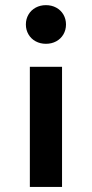

<svg xmlns="http://www.w3.org/2000/svg" viewBox="-20 -534 362 757"><path d="M224.6 203.1H97.7V-270.5H224.6ZM240.2 -437.5Q240.2 -416 230 -398.4Q219.7 -380.9 201.7 -371.1Q183.6 -361.3 161.1 -361.3Q138.7 -361.3 120.6 -371.1Q102.5 -380.9 92.3 -398.4Q82 -416 82 -437.5Q82 -459 92.3 -476.6Q102.5 -494.1 120.6 -503.9Q138.7 -513.7 161.1 -513.7Q183.6 -513.7 201.7 -503.9Q219.7 -494.1 230 -476.6Q240.2 -459 240.2 -437.5Z"/></svg>

Font: Wanted Sans SemiBold
Style: Regular
Weight: 600
Designer: Original Design by Kil Hyung-jin and Kang Hanbin, Wanted Lab, Inc; Hangeul from Source Han Sans by Jang Soo-young and Ka
Foundry: Wanted Lab, Inc.
Version: Version 1.003